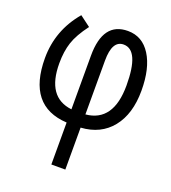

<svg xmlns="http://www.w3.org/2000/svg" viewBox="-142 -651 884 995"><g transform="rotate(20 300.0 -153.0)"><path d="M255.9 240.2V8.8Q36.1 -3.4 36.1 -267.1Q36.1 -420.4 137.2 -540L195.8 -496.1Q148.4 -433.1 131.8 -382.8Q115.2 -332.5 115.2 -267.1Q115.2 -80.1 255.9 -64V-359.9Q255.9 -545.9 393.1 -545.9Q473.1 -545.9 518.6 -473.9Q564 -401.9 564 -278.8Q564 -149.9 502.9 -74Q441.9 2 333 8.8V240.2ZM333 -64Q481.9 -78.1 481.9 -277.8Q481.9 -472.2 396 -472.2Q333 -472.2 333 -360.8Z"/></g></svg>

Font: WenQuanYi Micro Hei Mono
Style: Regular
Weight: 400
Foundry: Ascender Corporation
Version: Version 0.2.0-beta